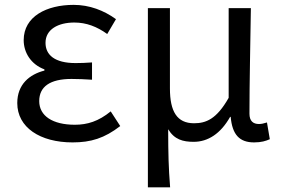

<svg xmlns="http://www.w3.org/2000/svg" viewBox="-20 -577 1169 796"><path d="M280.9 13.4C356.8 13.4 413.1 -3.9 478.5 -54.4L439 -115.2C388.5 -74.1 342.5 -59.8 290.4 -59.8C198.1 -59.8 142.6 -96.6 142.6 -157.8C142.6 -217.8 187.4 -249.7 276.5 -249.7C303.9 -249.7 329.7 -248.5 361.5 -246.5V-318.2C334.9 -316.2 314.9 -315.5 293.3 -315.5C206.3 -315.5 168.7 -349.6 168.7 -399.5C168.7 -455.3 221.2 -483.6 288.1 -483.6C338 -483.6 382 -466.7 424.5 -436L460.8 -497.6C410.5 -533.9 350.9 -556.8 285.4 -556.8C173.7 -556.8 78.2 -509.2 78.2 -410.5C78.2 -359.4 108.1 -310.2 164.2 -289.4V-284.4C102.3 -268.6 51.6 -227.4 51.6 -149.6C51.6 -48.7 146.1 13.4 280.9 13.4Z M593.1 199.6H685.3C678.7 114.2 677.6 66 677.2 -41.2C703.1 1.6 738.3 11 783.2 11C841.6 11 894.6 -22.4 934 -92.4H936.4C943 -19.2 972.2 13.4 1033.6 13.4C1063.5 13.4 1082.4 7.4 1098.6 0.1L1086.8 -69.3C1073.1 -64.9 1063.4 -62.9 1053.4 -62.9C1029.6 -62.9 1014.2 -75.1 1014.2 -105.8C1014.2 -237.3 1018 -395.7 1020.1 -543.4H928V-171.4C877.6 -82.4 833.5 -66 784.3 -66C713.7 -66 684.5 -115 684.5 -210.3V-543.4H593.1Z"/></svg>

Font: Source Han Sans JP VF
Style: Regular
Weight: 250
Designer: Ryoko NISHIZUKA 西塚涼子 (kana, bopomofo & ideographs); Paul D. Hunt (Latin, Greek & Cyrillic); Sandoll Communications 산돌커뮤니
Foundry: Adobe
Version: Version 2.004;hotconv 1.0.118;makeotfexe 2.5.65603